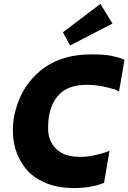

<svg xmlns="http://www.w3.org/2000/svg" viewBox="-20 -947 655 979"><path d="M337 -715 301 -782.5 492 -927 553.5 -827ZM357 12Q294 12 244 -3Q144 -34 96 -108Q45.5 -183 45.5 -285Q45.5 -361 78.5 -441Q104 -504 152 -554.5Q257.5 -667.5 438.5 -669.5H457.5Q508.5 -669.5 545 -663Q587.5 -654 615 -643L587 -481L577.5 -485.5Q567 -492 556 -493.5L532 -500Q479 -514.5 422.5 -514.5Q333 -514.5 285.5 -469Q225.5 -410.5 225.5 -298.5V-282.5Q227 -248 243 -218Q259 -188 294 -167.5Q329 -147 391 -147Q437.5 -147 497 -164Q523.5 -171 539 -178.5H538.5L510.5 -14.5Q444 12 357 12Z"/></svg>

Font: Lucymar Sans ExtraBold
Style: Italic
Weight: 800
Italic angle: -10°
Foundry: The League of Moveable Type (original font) / Main changes by Cristiano Sobral with portions from Mirco Monsees
Version: Version 2.00;August 30, 2020;FontCreator 13.0.0.2681 64-bit